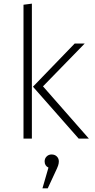

<svg xmlns="http://www.w3.org/2000/svg" viewBox="-20 -761 519 1054"><path d="M155 0H109V-735L155 -741ZM216 -287 468 0H412L161 -285L390 -522H445ZM303 125Q303 136 299 148Q295 160 282 187L242 273H213L246 159Q225 149 225 125Q225 109 236 98Q247 87 263 87Q281 87 292 98Q303 109 303 125Z"/></svg>

Font: FiraGO ExtraLight
Style: Regular
Weight: 200
Designer: bBox Type
Foundry: bBox Type GmbH
Version: Version 1.001